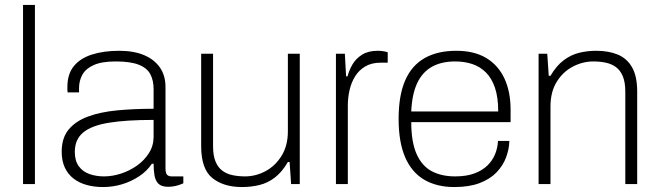

<svg xmlns="http://www.w3.org/2000/svg" viewBox="-20 -743 2659 775"><path d="M73 0V-723H121V0Z M396 12Q360 12 329.5 3.5Q299 -5 276.5 -22.5Q254 -40 241.5 -67Q229 -94 229 -131Q229 -186 257 -220Q285 -254 335 -272.5Q385 -291 453 -297.5Q521 -304 600 -304V-383Q600 -419 586.5 -444Q573 -469 539.5 -482Q506 -495 447 -495Q391 -495 358.5 -480.5Q326 -466 312.5 -441.5Q299 -417 299 -387V-370H253Q252 -375 252 -380Q252 -385 252 -392Q252 -444 278 -476Q304 -508 351.5 -523Q399 -538 461 -538Q520 -538 561.5 -520.5Q603 -503 625.5 -470.5Q648 -438 648 -392V-64Q648 -45 654 -38Q660 -31 673 -31H720V-3Q702 5 687 8Q672 11 659 11Q632 11 619.5 -1.5Q607 -14 603.5 -35.5Q600 -57 600 -82H593Q573 -52 541 -31Q509 -10 472 1Q435 12 396 12ZM400 -31Q434 -31 469 -42.5Q504 -54 533.5 -75Q563 -96 581.5 -125.5Q600 -155 600 -191V-259Q489 -259 419 -247.5Q349 -236 315.5 -208Q282 -180 282 -130Q282 -94 298 -72Q314 -50 341 -40.5Q368 -31 400 -31Z M957 12Q882 12 837 -24.5Q792 -61 792 -153V-526H840V-153Q840 -115 850 -91Q860 -67 877.5 -54Q895 -41 918.5 -36Q942 -31 969 -31Q1012 -31 1051.5 -52Q1091 -73 1116.5 -114Q1142 -155 1142 -213V-526H1190V0H1155L1149 -89H1142Q1118 -48 1089 -26Q1060 -4 1026.5 4Q993 12 957 12Z M1336 0V-526H1372L1377 -435H1383Q1389 -459 1402.5 -482.5Q1416 -506 1441 -522Q1466 -538 1504 -538Q1518 -538 1529 -536Q1540 -534 1545 -532V-490H1517Q1480 -490 1454.5 -475Q1429 -460 1413.5 -435Q1398 -410 1391 -379.5Q1384 -349 1384 -318V0Z M1814 12Q1743 12 1692.5 -17.5Q1642 -47 1615.5 -108Q1589 -169 1589 -263Q1589 -358 1615.5 -418.5Q1642 -479 1694 -508.5Q1746 -538 1822 -538Q1894 -538 1942.5 -509Q1991 -480 2016 -426.5Q2041 -373 2041 -300V-250H1640Q1640 -170 1661.5 -121.5Q1683 -73 1722.5 -52Q1762 -31 1817 -31Q1863 -31 1895 -43Q1927 -55 1947.5 -75Q1968 -95 1978.5 -121Q1989 -147 1990 -174H2036Q2035 -140 2022.5 -107Q2010 -74 1984 -47Q1958 -20 1916 -4Q1874 12 1814 12ZM1640 -293H1991Q1991 -350 1978 -388.5Q1965 -427 1941.5 -450.5Q1918 -474 1886.5 -484.5Q1855 -495 1817 -495Q1762 -495 1723.5 -473.5Q1685 -452 1664 -407.5Q1643 -363 1640 -293Z M2154 0V-526H2189L2195 -437H2202Q2226 -478 2255.5 -500Q2285 -522 2318 -530Q2351 -538 2387 -538Q2437 -538 2474 -522.5Q2511 -507 2531.5 -471Q2552 -435 2552 -373V0H2504V-373Q2504 -411 2494 -435Q2484 -459 2466.5 -472Q2449 -485 2425.5 -490Q2402 -495 2375 -495Q2332 -495 2292 -474Q2252 -453 2227 -412.5Q2202 -372 2202 -313V0Z"/></svg>

Font: Archivo Thin
Style: Regular
Weight: 250
Designer: Hector Gatti
Foundry: Omnibus-Type
Version: Version 2.001